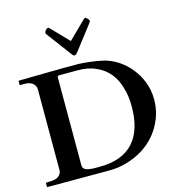

<svg xmlns="http://www.w3.org/2000/svg" viewBox="-134 -1082 1133 1202"><g transform="rotate(-15 432.0 -481.0)"><path d="M125 -606V-85C125 -58.4 108.9 -44 91 -36C76.3 -31.1 55.2 -29 37 -29H26C24 -29 23 -28 22 -27V-2C23 0 24 0 26 0H426C460 0 493 -4 525 -12C625.9 -37.2 707.8 -93.8 757 -172C788.4 -221.9 812 -280.8 812 -359C812 -442.3 779.6 -511 740 -561C697.9 -614.1 634.4 -661.3 559 -676C511.3 -686 466.5 -690.8 415 -694H298C276 -693 256 -693 237 -693L37 -690H26C24 -690 23 -689 22 -688V-663C23 -662 24 -661 26 -661H57C92.9 -661 125 -642 125 -606ZM277 -657H395C441 -657 481 -650 514 -634C581.3 -606.3 628.5 -548 648 -474C660 -437 665 -396 665 -351C665 -151.9 572.4 -38 375 -38H332C299.7 -40.5 265 -43.8 265 -76V-644C265 -651.9 267.5 -657 277 -657ZM517 -957 403 -845 295 -957C293.4 -960.1 287.7 -962 284 -962C278.4 -962 273.9 -954.6 270 -952C266.4 -947.2 262 -942.4 262 -937C262 -929 263.3 -929.5 267 -924L387 -763C388.5 -758.5 397.7 -752 403 -752C412.6 -752 417.8 -761.8 423 -767L544 -924C548 -929 550 -933 550 -937C550 -942.7 544.4 -947.4 541 -952C537.1 -954.6 532.7 -962 528 -962C526 -962 524 -962 522 -960C520 -960 518 -958 517 -957Z"/></g></svg>

Font: fbb
Style: Bold
Weight: 400
Designer: David J. Perry, Michael Sharpe
Version: Version 1.045